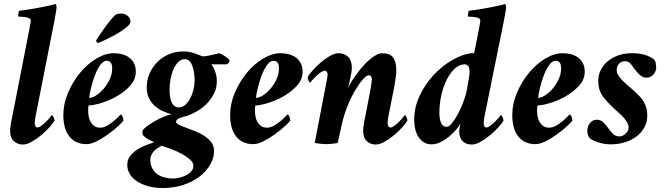

<svg xmlns="http://www.w3.org/2000/svg" viewBox="-20 -720 3346 967"><path d="M126 -563 40 -124Q39 -121 37.5 -113Q36 -105 34.5 -95.5Q33 -86 32 -76.9Q31 -67.9 31 -62.9Q31 -25 50.5 -8.5Q70 8 95 8Q115 8 140.5 -6.5Q166 -21 189 -40.5Q212 -60 230.5 -80.5Q249 -101 255 -113Q255 -118 250 -129Q245 -140 240 -140Q239 -138 231 -128Q223 -118 212 -106.9Q201 -95.9 189 -86.9Q177 -78 169 -78Q161 -78 158 -85.5Q155 -93 155 -99.8Q155 -103.7 156.5 -115.8Q158 -128 159 -133L252.2 -606.2Q254.2 -614.9 256.1 -626.4Q258 -638 260 -649.5Q262 -661 263.5 -669.5Q265 -678 265 -681Q265 -686 264 -692Q263 -698 259 -700Q251 -697 229 -692Q207 -687 180 -682Q153 -677 125.5 -672.5Q98 -668 77 -666Q74 -663 72.5 -651Q71 -639 73 -636.2Q79 -636.2 89.5 -635.7Q100 -635.2 110 -633.4Q120 -631.5 127.5 -627.8Q135 -624 135 -616.8Q135 -608.7 131.5 -592.8Q128 -577 126 -563Z M553 -452Q510 -452 464.5 -424.5Q419 -397 382.5 -352.5Q346 -308 322.5 -252.5Q299 -197 299 -141Q299 -70 330 -32Q361 6 415 6Q439 6 469 -9.5Q499 -25 527 -45.5Q555 -66 576 -85.5Q597 -105 602 -113Q602 -118 598 -130.5Q594 -143 587 -143Q586 -142 576 -131.5Q566 -121 551.5 -109Q537 -97 519.5 -87Q502 -77 485 -77Q466 -77 454.5 -85.5Q443 -94 436 -106.5Q429 -119 426.5 -134.5Q424 -150 424 -164Q424 -166 424 -169.5Q424 -173 424.5 -177Q425 -181 425.5 -184.5Q426 -188 426 -189Q449 -189 489 -201Q529 -213 568 -235Q607 -257 635.5 -288.5Q664 -320 664 -359Q664 -385 654 -403Q644 -421 628 -432Q612 -443 592 -447.5Q572 -452 553 -452ZM429 -227Q431 -246 438.5 -277.5Q446 -309 457.5 -339.5Q469 -370 484.5 -392Q500 -414 518 -414Q526 -414 531.5 -410.5Q537 -407 540 -401.5Q543 -396 544 -389Q545 -382 545 -375Q545 -347 532.5 -320.5Q520 -294 502 -273Q484 -252 464 -239.5Q444 -227 429 -227ZM473 -503Q479 -505 505.5 -517Q532 -529 561.5 -545.5Q591 -562 614 -580Q637 -598 637 -611Q637 -631 621 -641.5Q605 -652 592 -652Q582 -652 573 -650Q564 -648 561 -645Q550 -635 533.5 -614.5Q517 -594 502 -573Q487 -552 476 -535.5Q465 -519 464 -515Q465 -510 468 -507.5Q471 -505 473 -503Z M851 179Q829 179 808 173.5Q787 168 771.5 156.5Q756 145 746.5 127Q737 109 737 85Q737 73 741 63.5Q745 54 752 45Q759 36 770 28.5Q781 21 794 14Q816 21 844 31.5Q872 42 896.5 55.5Q921 69 937.5 84Q954 99 954 114Q954 131 943.5 143Q933 155 917 163Q901 171 883.5 175Q866 179 851 179ZM911 -422Q925 -422 934.5 -412Q944 -402 949.5 -386Q955 -370 957.5 -351.5Q960 -333 960 -315Q960 -291 954 -267Q948 -243 937.5 -223.5Q927 -204 912.5 -191.5Q898 -179 880 -179Q867 -179 858 -186.5Q849 -194 843.5 -207Q838 -220 836 -236Q834 -252 834 -268Q834 -294 839 -321.5Q844 -349 854 -371.5Q864 -394 878 -408Q892 -422 911 -422ZM902 -461Q865 -461 831.5 -447Q798 -433 773 -408Q748 -383 733.5 -350.5Q719 -318 719 -280Q719 -250 729.5 -227.5Q740 -205 757.5 -188.5Q775 -172 797.5 -161.5Q820 -151 843 -145Q825 -141 800 -130Q775 -119 752 -105.5Q729 -92 713 -78.5Q697 -65 697 -56Q697 -42 701.5 -38Q706 -34 712 -28Q715 -25 722 -21Q729 -17 737 -13Q746 -9 757 -4Q739 2 715.5 11Q692 20 671 33.5Q650 47 635.5 65.5Q621 84 621 111Q621 135 633.5 156Q646 177 669 192.5Q692 208 725 217.5Q758 227 800 227Q855 227 902.5 211.5Q950 196 984.5 169.5Q1019 143 1038.5 109.5Q1058 76 1058 40Q1058 15 1044 -3.5Q1030 -22 1008.5 -36Q987 -50 962.5 -59.5Q938 -69 916.5 -77Q895 -85 881 -92Q867 -99 867 -106Q867 -114 873.5 -119Q880 -124 890 -127.5Q900 -131 912 -134Q924 -137 934 -141Q952 -148 976 -162Q1000 -176 1021 -197.5Q1042 -219 1057 -247Q1072 -275 1072 -311Q1072 -330 1068 -345Q1064 -360 1059.5 -370.5Q1055 -381 1050.5 -387.5Q1046 -394 1044 -396H1058Q1062 -396 1071 -396Q1080 -396 1090.5 -396Q1101 -396 1109.5 -396Q1118 -396 1120 -396Q1126 -396 1131 -402.5Q1136 -409 1136 -414Q1136 -419 1129.5 -424.5Q1123 -430 1114.5 -436Q1106 -442 1097.5 -446.5Q1089 -451 1084 -452Q1080 -451 1069 -448.5Q1058 -446 1045.5 -443Q1033 -440 1021 -438Q1009 -436 1003 -436Q1001 -436 1000 -436.5Q999 -437 998 -437Q979 -445 955 -453Q931 -461 902 -461Z M1393 -452Q1350 -452 1304.5 -424.5Q1259 -397 1222.5 -352.5Q1186 -308 1162.5 -252.5Q1139 -197 1139 -141Q1139 -70 1170 -32Q1201 6 1255 6Q1279 6 1309 -9.5Q1339 -25 1367 -45.5Q1395 -66 1416 -85.5Q1437 -105 1442 -113Q1442 -118 1438 -130.5Q1434 -143 1427 -143Q1426 -142 1416 -131.5Q1406 -121 1391.5 -109Q1377 -97 1359.5 -87Q1342 -77 1325 -77Q1306 -77 1294.5 -85.5Q1283 -94 1276 -106.5Q1269 -119 1266.5 -134.5Q1264 -150 1264 -164Q1264 -166 1264 -169.5Q1264 -173 1264.5 -177Q1265 -181 1265.5 -184.5Q1266 -188 1266 -189Q1289 -189 1329 -201Q1369 -213 1408 -235Q1447 -257 1475.5 -288.5Q1504 -320 1504 -359Q1504 -385 1494 -403Q1484 -421 1468 -432Q1452 -443 1432 -447.5Q1412 -452 1393 -452ZM1269 -227Q1271 -246 1278.5 -277.5Q1286 -309 1297.5 -339.5Q1309 -370 1324.5 -392Q1340 -414 1358 -414Q1366 -414 1371.5 -410.5Q1377 -407 1380 -401.5Q1383 -396 1384 -389Q1385 -382 1385 -375Q1385 -347 1372.5 -320.5Q1360 -294 1342 -273Q1324 -252 1304 -239.5Q1284 -227 1269 -227Z M1752 -380Q1752 -415 1733.5 -433.5Q1715 -452 1685 -452Q1665 -452 1640.5 -437.5Q1616 -423 1593.5 -403.5Q1571 -384 1553 -363.5Q1535 -343 1529 -331Q1529 -326 1533.5 -315Q1538 -304 1543 -304Q1544 -306 1552.5 -316Q1561 -326 1572 -336.5Q1583 -347 1595 -355.5Q1607 -364 1615 -364Q1623 -364 1626.5 -357.5Q1630 -351 1630 -344Q1630 -340 1628 -327Q1626 -314 1625 -311L1565 0Q1570 1 1578 2Q1586 3 1595 4Q1604 5 1612.5 5.5Q1621 6 1625 6Q1629 6 1637 5.5Q1645 5 1653.5 4Q1662 3 1669.5 2Q1677 1 1681 0Q1682 -7 1685 -19.5Q1688 -32 1691 -46Q1694 -60 1697 -72.5Q1700 -85 1701 -92Q1712 -140 1730 -185Q1748 -230 1768.5 -264.5Q1789 -299 1807.5 -320Q1826 -341 1837 -341Q1845 -341 1849 -334.5Q1853 -328 1853 -320Q1853 -316 1851.5 -305.5Q1850 -295 1848 -282.5Q1846 -270 1844 -259Q1842 -248 1841 -243L1818 -124Q1817 -121 1815.5 -113Q1814 -105 1812.5 -95.5Q1811 -86 1810 -77Q1809 -68 1809 -63Q1809 -25 1828 -8.5Q1847 8 1872 8Q1892 8 1917.5 -6.5Q1943 -21 1966 -40.5Q1989 -60 2007.5 -80.5Q2026 -101 2032 -113Q2032 -118 2027.5 -129Q2023 -140 2018 -140Q2017 -138 2009 -128Q2001 -118 1990 -107Q1979 -96 1967 -87Q1955 -78 1947 -78Q1939 -78 1935.5 -85.5Q1932 -93 1932 -100Q1932 -104 1933.5 -117Q1935 -130 1936 -133L1956 -234Q1958 -244 1961.5 -260.5Q1965 -277 1968 -296Q1971 -315 1973.5 -333Q1976 -351 1976 -364Q1976 -407 1960.5 -429.5Q1945 -452 1903 -452Q1891 -452 1875.5 -443.5Q1860 -435 1843.5 -421.5Q1827 -408 1810.5 -389.5Q1794 -371 1779.5 -351.5Q1765 -332 1752.5 -312.5Q1740 -293 1733 -276Q1735 -285 1738 -297.5Q1741 -310 1744 -324.5Q1747 -339 1749.5 -353.5Q1752 -368 1752 -380Z M2229 -81Q2212 -81 2202.5 -99Q2193 -117 2193 -153Q2193 -198 2203 -241.5Q2213 -285 2230.5 -319.5Q2248 -354 2271 -375Q2294 -396 2319 -396Q2332 -396 2338.5 -387Q2345 -378 2345 -355Q2345 -350 2343.5 -338Q2342 -326 2339.5 -314Q2337 -302 2335.5 -292.5Q2334 -283 2334 -283Q2330 -253 2317.5 -217.5Q2305 -182 2289.5 -152Q2274 -122 2258 -101.5Q2242 -81 2229 -81ZM2153 7Q2176 7 2198.5 -4Q2221 -15 2240.5 -31Q2260 -47 2275.5 -65Q2291 -83 2299 -97Q2298 -94 2297 -88.5Q2296 -83 2295 -77.5Q2294 -72 2293.5 -66.5Q2293 -61 2293 -58Q2293 -26 2310 -9Q2327 8 2356 8Q2376 8 2401.5 -6.5Q2427 -21 2450 -40.5Q2473 -60 2491.5 -80.5Q2510 -101 2516 -113Q2516 -118 2511.5 -129Q2507 -140 2502 -140Q2501 -138 2492.5 -128Q2484 -118 2473 -107Q2462 -96 2450 -87Q2438 -78 2430 -78Q2422 -78 2419 -85.5Q2416 -93 2416 -100Q2416 -104 2417.5 -117Q2419 -130 2420 -133L2516 -606Q2518 -615 2520 -626.5Q2522 -638 2524 -649.5Q2526 -661 2527.5 -669.5Q2529 -678 2529 -681Q2529 -686 2528 -692Q2527 -698 2523 -700Q2515 -697 2493.5 -692Q2472 -687 2445 -682Q2418 -677 2390.5 -672.5Q2363 -668 2342 -666Q2339 -663 2337.5 -651Q2336 -639 2338 -636Q2344 -636 2354.5 -635.5Q2365 -635 2374.5 -633.5Q2384 -632 2391.5 -628Q2399 -624 2399 -617Q2399 -609 2395.5 -593Q2392 -577 2390 -563Q2385 -539 2381 -517Q2377 -498 2373.5 -479.5Q2370 -461 2368 -452Q2363 -452 2359.5 -452.5Q2356 -453 2351 -452Q2304 -445 2253.5 -415Q2203 -385 2161.5 -339.5Q2120 -294 2093 -236.5Q2066 -179 2066 -116Q2066 -91 2071.5 -68.5Q2077 -46 2088.5 -29Q2100 -12 2116 -2.5Q2132 7 2153 7Z M2814 -452Q2771 -452 2725.5 -424.5Q2680 -397 2643.5 -352.5Q2607 -308 2583.5 -252.5Q2560 -197 2560 -141Q2560 -70 2591 -32Q2622 6 2676 6Q2700 6 2730 -9.5Q2760 -25 2788 -45.5Q2816 -66 2837 -85.5Q2858 -105 2863 -113Q2863 -118 2859 -130.5Q2855 -143 2848 -143Q2847 -142 2837 -131.5Q2827 -121 2812.5 -109Q2798 -97 2780.5 -87Q2763 -77 2746 -77Q2727 -77 2715.5 -85.5Q2704 -94 2697 -106.5Q2690 -119 2687.5 -134.5Q2685 -150 2685 -164Q2685 -166 2685 -169.5Q2685 -173 2685.5 -177Q2686 -181 2686.5 -184.5Q2687 -188 2687 -189Q2710 -189 2750 -201Q2790 -213 2829 -235Q2868 -257 2896.5 -288.5Q2925 -320 2925 -359Q2925 -385 2915 -403Q2905 -421 2889 -432Q2873 -443 2853 -447.5Q2833 -452 2814 -452ZM2690 -227Q2692 -246 2699.5 -277.5Q2707 -309 2718.5 -339.5Q2730 -370 2745.5 -392Q2761 -414 2779 -414Q2787 -414 2792.5 -410.5Q2798 -407 2801 -401.5Q2804 -396 2805 -389Q2806 -382 2806 -375Q2806 -347 2793.5 -320.5Q2781 -294 2763 -273Q2745 -252 2725 -239.5Q2705 -227 2690 -227Z M3163 -452Q3126 -452 3095 -441.5Q3064 -431 3041.5 -412Q3019 -393 3006 -367.5Q2993 -342 2993 -312Q2993 -290 2997.5 -274Q3002 -258 3009 -245.5Q3016 -233 3025 -223.5Q3034 -214 3043 -203Q3057 -187 3075 -171.5Q3093 -156 3109 -140.5Q3125 -125 3135.5 -109Q3146 -93 3146 -76Q3146 -69 3142 -61.5Q3138 -54 3131.5 -47.5Q3125 -41 3117 -37Q3109 -33 3101 -33Q3082 -33 3070.5 -43Q3059 -53 3046 -71Q3032 -91 3018.5 -104Q3005 -117 2986 -117Q2964 -117 2951 -99.5Q2938 -82 2938 -62Q2938 -54 2940.5 -43Q2943 -32 2950 -24Q2967 -11 2996.5 -2Q3026 7 3056 7Q3093 7 3126 -3Q3159 -13 3184.5 -32Q3210 -51 3225 -77.5Q3240 -104 3240 -138Q3240 -161 3234.5 -179Q3229 -197 3220.5 -210.5Q3212 -224 3202 -234Q3192 -244 3183 -253Q3169 -267 3152 -281Q3135 -295 3120.5 -309Q3106 -323 3096 -337.5Q3086 -352 3086 -366Q3086 -376 3089 -384.5Q3092 -393 3097.5 -399Q3103 -405 3110.5 -408.5Q3118 -412 3126 -412Q3144 -412 3154 -401Q3164 -390 3174 -375Q3184 -361 3200 -345Q3216 -329 3235 -329Q3259 -329 3272 -346Q3285 -363 3285 -380Q3285 -386 3283 -399.5Q3281 -413 3274 -421Q3257 -434 3230 -443Q3203 -452 3163 -452Z"/></svg>

Font: Vermiglione
Style: Italic
Weight: 400
Italic angle: -11°
Version: Version 1.105